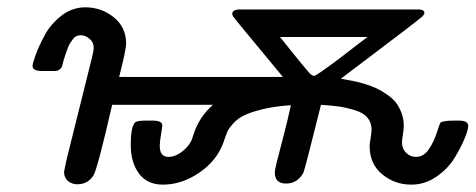

<svg xmlns="http://www.w3.org/2000/svg" viewBox="-20 -498 1298 524"><path d="M68.8 -317.9Q68.8 -324.7 77.4 -348.4Q85.9 -372.1 102.1 -402.1Q118.2 -432.1 147.5 -455.1Q176.8 -478 212.9 -478Q256.8 -478 290.5 -450.9Q324.2 -423.8 324.2 -378.9Q324.2 -362.8 305.2 -288.1H752Q619.1 -448.2 616.2 -453.1Q614.3 -456.1 613.8 -460Q613.8 -472.2 636.2 -472.2H1124Q1135.3 -471.2 1137.7 -466.1Q1140.1 -460.9 1132.8 -453.1Q1128.9 -449.2 1074 -407.2Q1019 -365.2 965.1 -324.7Q911.1 -284.2 910.2 -283.2Q911.1 -283.2 925 -280.5Q939 -277.8 949 -275.9Q959 -273.9 976.6 -268.6Q994.1 -263.2 1007.1 -257.1Q1020 -251 1034.9 -241Q1049.8 -231 1059.3 -219.5Q1068.8 -208 1075.4 -190.9Q1082 -173.8 1082 -154.8Q1082 -146 1079.6 -131.1Q1077.1 -116.2 1077.1 -108.9Q1077.1 -91.8 1088.6 -80.8Q1100.1 -69.8 1115.2 -69.8Q1136.2 -69.8 1150.1 -90.3Q1164.1 -110.8 1172.1 -136Q1180.2 -161.1 1182.1 -163.1Q1188 -168.9 1221.2 -168.9H1231.9Q1257.8 -168.9 1257.8 -154.8Q1257.8 -143.6 1247.8 -119.4Q1237.8 -95.2 1220 -66.2Q1202.1 -37.1 1170.7 -15.6Q1139.2 5.9 1103 5.9Q1057.1 5.9 1022.9 -22.5Q988.8 -50.8 988.8 -99.1Q988.8 -106 991.5 -121.1Q994.1 -136.2 994.1 -144Q994.1 -163.1 983.2 -176.5Q972.2 -189.9 949.5 -197Q926.8 -204.1 907 -207Q887.2 -210 856 -211.9Q812 -35.2 808.1 -26.9Q792 2.9 761 2.9Q730 2.9 730 -26.9Q730 -33.7 735.6 -56.4Q741.2 -79.1 753.2 -124.5Q765.1 -169.9 773.9 -210.9Q730 -208 697 -200Q664.1 -191.9 646.5 -183.3Q628.9 -174.8 616.5 -160.9Q604 -147 600.6 -138.9Q597.2 -130.9 592.8 -118.2Q591.8 -114.3 590.8 -111.8Q572.8 -60.1 524.4 -27.1Q476.1 5.9 424.8 5.9Q381.8 5.9 359.4 -24.2Q336.9 -54.2 336.9 -102.1Q336.9 -155.3 350.1 -165Q356 -168.9 378.9 -168.9H396Q422.9 -168.9 422.9 -155.8Q422.9 -150.9 419.4 -130.9Q416 -110.8 416 -100.1Q416 -70.3 439 -69.8Q458 -69.8 476.1 -83.5Q494.1 -97.2 502.9 -115.2Q503.9 -118.2 510 -136.5Q516.1 -154.8 528.1 -173.8Q540 -192.9 561 -211.9H286.1Q245.1 -33.7 234.9 -19Q219.7 4.9 190.9 4.9Q175.8 4.9 165.3 -4.2Q154.8 -13.2 154.8 -28.8Q154.8 -29.8 161.1 -60.1L231 -340.8Q235.8 -360.8 235.8 -367.2Q235.8 -382.3 224.4 -392.1Q212.9 -401.9 200.2 -401.9Q194.3 -401.9 188.7 -399.4Q183.1 -397 178.5 -390.4Q173.8 -383.8 170.9 -379.4Q168 -375 164.1 -364.5Q160.2 -354 158.7 -349.6Q157.2 -345.2 153.6 -333Q149.9 -320.8 149.9 -318.8Q145 -303.7 127 -304.2H97.2Q68.8 -303.7 68.8 -317.9ZM744.1 -397Q808.1 -316.9 825.2 -297.9Q832 -291 837.9 -291Q842.8 -291 905.8 -337.9Q949.7 -372.1 982.9 -397Z"/></svg>

Font: CMU Concrete
Style: BoldItalic
Weight: 700
Italic angle: -14.04°
Version: Version 0.7.0